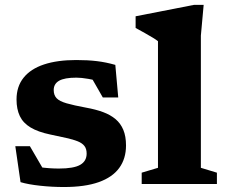

<svg xmlns="http://www.w3.org/2000/svg" viewBox="-20 -757 939 790"><path d="M293.5 -510Q341 -510 378.5 -505.5Q416 -501 454.5 -490L466.5 -356H403L334 -476.5L401 -417Q372.5 -427.5 343.5 -432.5Q314.5 -437.5 294.5 -437.5Q245.5 -437.5 223.2 -424.8Q201 -412 201 -386.5Q201 -365.5 212.8 -353Q224.5 -340.5 253.8 -332Q283 -323.5 334.5 -314Q373.5 -307 404 -295.8Q434.5 -284.5 455.5 -266.8Q476.5 -249 487.5 -222.5Q498.5 -196 498.5 -158.5Q498.5 -104 470.5 -65.8Q442.5 -27.5 386 -7.5Q329.5 12.5 243 12.5Q193.5 12.5 145 7.2Q96.5 2 64.5 -7.5L43 -155.5H103L181.5 -20.5L105 -77Q121 -72.5 141 -69.5Q161 -66.5 182 -65Q203 -63.5 222 -63.5Q283.5 -63.5 310 -78.8Q336.5 -94 336.5 -125Q336.5 -144.5 327.5 -156.2Q318.5 -168 300 -175.5Q281.5 -183 253.2 -189.2Q225 -195.5 187 -203.5Q136.5 -214 105.8 -232.5Q75 -251 61.5 -279.5Q48 -308 48 -347.5Q48 -401 77 -437.2Q106 -473.5 161 -491.8Q216 -510 293.5 -510Z M806.5 -66.5 872.5 -46.5V0H563V-46.5L630 -66.5V-587.5Q623.5 -593 609 -601.8Q594.5 -610.5 576 -621Q557.5 -631.5 538 -642V-690L778.5 -737H818L806.5 -610.5Z"/></svg>

Font: Newsreader 9pt
Style: Bold
Weight: 700
Designer: Hugues Gentile
Foundry: Production Type
Version: Version 1.003